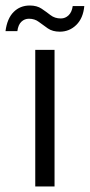

<svg xmlns="http://www.w3.org/2000/svg" viewBox="-80 -677 326 697"><path d="M48 0V-496H118V0ZM137 -562Q111 -562 93.5 -574Q76 -586 61 -597.5Q46 -609 25 -609Q9 -609 -2.5 -598Q-14 -587 -17 -564H-60Q-54 -610 -30.5 -633.5Q-7 -657 28 -657Q54 -657 71 -645.5Q88 -634 103.5 -622Q119 -610 141 -610Q157 -610 169 -621.5Q181 -633 184 -655H226Q222 -611 197 -586.5Q172 -562 137 -562Z"/></svg>

Font: DM Sans 36pt Light
Style: Regular
Weight: 300
Designer: Colophon Foundry, Jonny Pinhorn
Foundry: Colophon Foundry
Version: Version 4.004;gftools[0.9.30]